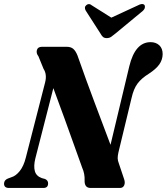

<svg xmlns="http://www.w3.org/2000/svg" viewBox="-45 -932 826 952"><path d="M130 -145.5Q121 -108 127.8 -83.5Q134.5 -59 162 -49L178.5 -44.5Q194 -37 193.5 -22.5Q193.5 0 170 0H-0.5Q-25 0 -25 -21.5Q-24.5 -39 -6.5 -46.5L11 -53Q33.5 -59.5 53 -84Q72.5 -108.5 83 -150.5L178.5 -522.5Q189 -563 171 -590.5L145.5 -653Q133.5 -668 138 -684Q142.5 -700 163.5 -700H285Q306.5 -700 318.2 -689.8Q330 -679.5 339 -657.5Q382 -535 423.5 -425Q465 -315 503 -214L596 -603Q625 -723 701.5 -723Q728 -723 744.8 -707.5Q761.5 -692 761.5 -663.5Q761 -635.5 744.8 -612.5Q728.5 -589.5 693 -566.5Q656 -543.5 636.8 -517.5Q617.5 -491.5 607.5 -447L542 -175.5Q538.5 -159.5 538.5 -147.8Q538.5 -136 544.5 -121L570.5 -43.5Q576.5 -26.5 570.8 -13.2Q565 0 549.5 0H404.5Q373.5 0 374.5 -37Q376 -70.5 362.5 -100.5Q348 -141 325.2 -204.5Q302.5 -268 275.2 -343.5Q248 -419 219.5 -495ZM529.5 -767.5Q516.5 -756.5 506.8 -749.8Q497 -743 484.5 -743Q472 -743 465.2 -749.2Q458.5 -755.5 452 -767.5L380 -879.5Q370.5 -896.5 383.5 -907Q396.5 -917.5 411 -905L507 -844.5L638 -905Q661.5 -918 671.5 -907Q674.5 -903 673.2 -894.5Q672 -886 662.5 -877.5Z"/></svg>

Font: Fraunces 144pt S050
Style: Bold Italic
Weight: 700
Italic angle: -16°
Version: Version 1.000; ttfautohint (v1.8.3)